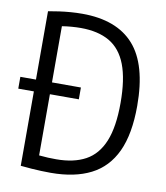

<svg xmlns="http://www.w3.org/2000/svg" viewBox="-85 -818 770 893"><g transform="rotate(10 300.0 -371.0)"><path d="M-1.5 -353.1V-408.9H284.5V-353.1ZM214.5 6.3Q192.4 6.3 170 5.4Q147.5 4.5 123.4 2.8Q99.2 1 72.2 -1.7V-731.7Q96.9 -736.2 123.4 -739.9Q149.9 -743.6 177.1 -745.7Q204.3 -747.8 231.8 -747.8Q394.7 -747.8 476 -656.4Q557.3 -565 557.3 -370Q557.3 -236.9 518.7 -154Q480 -71.1 403.6 -32.4Q327.3 6.3 214.5 6.3ZM229.1 -60.2Q311.9 -60.2 367.3 -90.4Q422.8 -120.6 450.7 -188.6Q478.6 -256.7 478.6 -370Q478.6 -481.6 452.3 -550.3Q426 -618.9 372.2 -650.2Q318.4 -681.5 236.5 -681.5Q216 -681.5 193 -679.7Q169.9 -677.9 147.9 -674.3V-64.2Q170.7 -61.8 190.4 -61Q210 -60.2 229.1 -60.2Z"/></g></svg>

Font: Encode Sans Condensed Thin
Style: Regular
Weight: 100
Width: 3
Designer: Multiple Designers
Foundry: Impallari Type
Version: Version 3.002